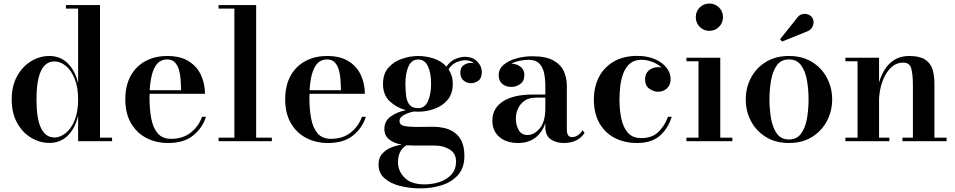

<svg xmlns="http://www.w3.org/2000/svg" viewBox="-20 -778 5264 1058"><path d="M252 9.5Q199 9.5 151.5 -19Q104 -47.5 74.2 -101Q44.5 -154.5 44.5 -229.5Q44.5 -304.5 74.2 -358.2Q104 -412 151.5 -440.8Q199 -469.5 252 -469.5Q312.5 -469.5 353.5 -429Q394.5 -388.5 410.5 -318V-730.5H343.5V-750H531V-19.5H597.5V0H410.5V-141Q394.5 -71 353.5 -30.8Q312.5 9.5 252 9.5ZM280 -20.5Q312.5 -20.5 342.5 -44.8Q372.5 -69 391.5 -115.5Q410.5 -162 410.5 -229.5Q410.5 -297 391.5 -344Q372.5 -391 342.5 -415.2Q312.5 -439.5 280 -439.5Q181 -439.5 181 -229.5Q181 -20.5 280 -20.5Z M906.5 10Q839.5 10 786 -18Q732.5 -46 701.5 -99.8Q670.5 -153.5 670.5 -230Q670.5 -306.5 700 -360Q729.5 -413.5 781.8 -441.5Q834 -469.5 901.5 -469.5Q974.5 -469.5 1020.5 -440.2Q1066.5 -411 1088 -363.2Q1109.5 -315.5 1109.5 -261H804.5Q804 -249 804 -236Q804 -174.5 813.8 -123.8Q823.5 -73 849.2 -43Q875 -13 923 -13Q988 -13 1031.2 -47.2Q1074.5 -81.5 1093.5 -134.5H1115Q1095.5 -72.5 1044.2 -31.2Q993 10 906.5 10ZM901.5 -450.5Q867.5 -450.5 847.2 -427.8Q827 -405 817.2 -366.5Q807.5 -328 805 -281H978Q977.5 -308.5 975.5 -338.2Q973.5 -368 966 -393.5Q958.5 -419 943.2 -434.8Q928 -450.5 901.5 -450.5Z M1391.5 -750V-19.5H1478V0H1184.5V-19.5H1271.5V-730.5H1184.5V-750Z M1787.5 10Q1720.5 10 1667 -18Q1613.5 -46 1582.5 -99.8Q1551.5 -153.5 1551.5 -230Q1551.5 -306.5 1581 -360Q1610.5 -413.5 1662.8 -441.5Q1715 -469.5 1782.5 -469.5Q1855.5 -469.5 1901.5 -440.2Q1947.5 -411 1969 -363.2Q1990.5 -315.5 1990.5 -261H1685.5Q1685 -249 1685 -236Q1685 -174.5 1694.8 -123.8Q1704.5 -73 1730.2 -43Q1756 -13 1804 -13Q1869 -13 1912.2 -47.2Q1955.5 -81.5 1974.5 -134.5H1996Q1976.5 -72.5 1925.2 -31.2Q1874 10 1787.5 10ZM1782.5 -450.5Q1748.5 -450.5 1728.2 -427.8Q1708 -405 1698.2 -366.5Q1688.5 -328 1686 -281H1859Q1858.5 -308.5 1856.5 -338.2Q1854.5 -368 1847 -393.5Q1839.5 -419 1824.2 -434.8Q1809 -450.5 1782.5 -450.5Z M2284.5 -162.5Q2273 -162.5 2261 -163.5Q2233 -158.5 2207.2 -145.2Q2181.5 -132 2181.5 -112Q2181.5 -89.5 2207.2 -84Q2233 -78.5 2273.5 -78.5Q2300 -78.5 2323.5 -79Q2347 -79.5 2368.5 -79.5Q2396.5 -79.5 2426.5 -73Q2456.5 -66.5 2482 -49.5Q2507.5 -32.5 2523.2 -0.8Q2539 31 2539 82Q2539 146 2504.8 185.2Q2470.5 224.5 2415.5 242.2Q2360.5 260 2297.5 260Q2236.5 260 2183.8 246.5Q2131 233 2098.5 204.2Q2066 175.5 2066 129Q2066 90 2088 67Q2110 44 2140.5 32.8Q2171 21.5 2195.5 19.5Q2150 11.5 2124 -9.8Q2098 -31 2098 -68Q2098 -111 2132.8 -136Q2167.5 -161 2217 -171Q2166.5 -184 2128.5 -219Q2090.5 -254 2090.5 -316Q2090.5 -371.5 2120.5 -405.2Q2150.5 -439 2195.5 -454.2Q2240.5 -469.5 2284.5 -469.5Q2326.5 -469.5 2369.2 -455.8Q2412 -442 2440 -411Q2461 -441.5 2489.5 -453.2Q2518 -465 2541 -465Q2584.5 -465 2609.8 -439Q2635 -413 2635 -382Q2635 -347 2615.8 -333.2Q2596.5 -319.5 2574.5 -319.5Q2552.5 -319.5 2534.5 -334.5Q2516.5 -349.5 2516.5 -377.5Q2516.5 -406 2534.8 -418.8Q2553 -431.5 2574.5 -431.5Q2583.5 -431.5 2592.5 -429Q2572.5 -446 2542.5 -446Q2522 -446 2496.5 -435.5Q2471 -425 2451.5 -396.5Q2462.5 -380.5 2468.8 -360.5Q2475 -340.5 2475 -316Q2475 -261 2445.8 -227Q2416.5 -193 2372.8 -177.8Q2329 -162.5 2284.5 -162.5ZM2284.5 -182Q2321 -182 2338.2 -220.8Q2355.5 -259.5 2355.5 -316Q2355.5 -375 2338.2 -412.5Q2321 -450 2284.5 -450Q2248 -450 2231 -412.5Q2214 -375 2214 -316Q2214 -278.5 2218.2 -248Q2222.5 -217.5 2237.5 -199.8Q2252.5 -182 2284.5 -182ZM2173 116Q2173 164.5 2209.5 201.2Q2246 238 2318.5 238Q2365 238 2404.8 224Q2444.5 210 2468.8 182.2Q2493 154.5 2493 112.5Q2493 67.5 2458.2 45.8Q2423.5 24 2374.5 24H2259Q2238 24 2219.5 22.5Q2173 51 2173 116Z M2835.5 10Q2770.5 10 2731.8 -23.2Q2693 -56.5 2693 -113.5Q2693 -180.5 2750.8 -218.8Q2808.5 -257 2915 -257H2985V-304.5Q2985 -340.5 2978.5 -373.5Q2972 -406.5 2952.2 -427.5Q2932.5 -448.5 2892.5 -448.5Q2870 -448.5 2844.2 -443.2Q2818.5 -438 2797.5 -427Q2825.5 -427 2847.5 -411Q2869.5 -395 2869.5 -365Q2869.5 -331.5 2847 -315.2Q2824.5 -299 2797.5 -299Q2767.5 -299 2747.8 -315.8Q2728 -332.5 2728 -363Q2728 -398 2755.5 -421.2Q2783 -444.5 2825.5 -456.2Q2868 -468 2913.5 -468Q2987 -468 3028.2 -445.5Q3069.5 -423 3086.5 -386Q3103.5 -349 3103.5 -304.5V-62Q3103.5 -45.5 3109.8 -34Q3116 -22.5 3134.5 -22.5Q3147 -22.5 3163.8 -32.5Q3180.5 -42.5 3190 -61L3201 -46.5Q3187 -21 3157.2 -5.5Q3127.5 10 3087 10Q3044 10 3014.5 -10.5Q2985 -31 2985 -78.5V-100Q2968.5 -48.5 2930 -19.2Q2891.5 10 2835.5 10ZM2887 -34Q2923 -34 2954 -70.2Q2985 -106.5 2985 -182.5V-240H2934.5Q2894 -240 2869.5 -222.2Q2845 -204.5 2833.8 -178Q2822.5 -151.5 2822.5 -126Q2822.5 -89.5 2838 -61.8Q2853.5 -34 2887 -34Z M3489.5 10Q3422.5 10 3368.8 -17.2Q3315 -44.5 3283.8 -98Q3252.5 -151.5 3252.5 -230Q3252.5 -299 3280.2 -353Q3308 -407 3361.5 -438.5Q3415 -470 3492 -470Q3547.5 -470 3588.8 -452Q3630 -434 3652.8 -405Q3675.5 -376 3675.5 -342.5Q3675.5 -309.5 3655.2 -291Q3635 -272.5 3606.5 -272.5Q3582 -272.5 3558.2 -289Q3534.5 -305.5 3534.5 -341.5Q3534.5 -373 3556.2 -390.5Q3578 -408 3606.5 -408Q3616.5 -408 3626 -405.5Q3604.5 -426 3574 -437.2Q3543.5 -448.5 3514.5 -448.5Q3475.5 -448.5 3451.5 -428Q3427.5 -407.5 3415 -374.5Q3402.5 -341.5 3398 -303.5Q3393.5 -265.5 3393.5 -230Q3393.5 -173 3403.8 -124.5Q3414 -76 3440 -46.5Q3466 -17 3513 -17Q3572.5 -17 3607.2 -50.2Q3642 -83.5 3661 -134.5H3681.5Q3662 -71 3616.5 -30.5Q3571 10 3489.5 10Z M3889 -608Q3857.5 -608 3835.8 -630Q3814 -652 3814 -683.5Q3814 -715 3835.8 -736.8Q3857.5 -758.5 3889 -758.5Q3920.5 -758.5 3942.2 -736.8Q3964 -715 3964 -683.5Q3964 -652 3942.2 -630Q3920.5 -608 3889 -608ZM3949 -460V-19.5H4015.5V0H3762.5V-19.5H3829V-440.5H3762.5V-460Z M4327.5 10Q4254 10 4200.5 -23Q4147 -56 4118.2 -110.5Q4089.5 -165 4089.5 -230Q4089.5 -295 4118.2 -349.5Q4147 -404 4200.5 -436.8Q4254 -469.5 4327.5 -469.5Q4401 -469.5 4454.2 -436.8Q4507.5 -404 4536.5 -349.5Q4565.5 -295 4565.5 -230Q4565.5 -165 4536.5 -110.5Q4507.5 -56 4454.2 -23Q4401 10 4327.5 10ZM4327.5 -9.5Q4371 -9.5 4394.5 -42Q4418 -74.5 4426.8 -125Q4435.5 -175.5 4435.5 -230Q4435.5 -284.5 4426.8 -335Q4418 -385.5 4394.5 -418Q4371 -450.5 4327.5 -450.5Q4284 -450.5 4260.8 -418Q4237.5 -385.5 4228.8 -335Q4220 -284.5 4220 -230Q4220 -175.5 4228.8 -125Q4237.5 -74.5 4260.8 -42Q4284 -9.5 4327.5 -9.5ZM4289.5 -549 4278.5 -562 4371 -677.5Q4383.5 -696 4400.8 -700Q4418 -704 4433.2 -698Q4448.5 -692 4456 -680.5Q4468.5 -661 4459.5 -636.2Q4450.5 -611.5 4424 -603.5Z M4824 -460V-323.5Q4834.5 -361 4855 -394.2Q4875.5 -427.5 4908.8 -448.5Q4942 -469.5 4990 -469.5Q5047 -469.5 5077 -450.2Q5107 -431 5118 -397Q5129 -363 5129 -319.5V-19.5H5196V0H4953V-19.5H5010.5V-306Q5010.5 -369 5001.2 -401Q4992 -433 4957 -433Q4923.5 -433 4898.8 -413.2Q4874 -393.5 4857.2 -362Q4840.5 -330.5 4832.2 -294Q4824 -257.5 4824 -224V-19.5H4881V0H4638.5V-19.5H4705.5V-440.5H4638.5V-460Z"/></svg>

Font: Bodoni Moda SemiBold
Style: Regular
Weight: 600
Designer: Owen Earl
Foundry: indestructible type
Version: Version 2.005; ttfautohint (v1.8.4.7-5d5b)